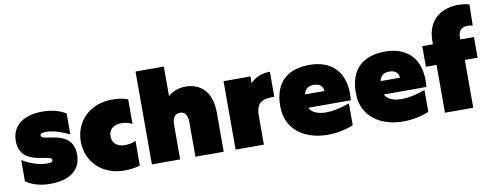

<svg xmlns="http://www.w3.org/2000/svg" viewBox="-67 -1158 3860 1511"><g transform="rotate(-10 1863.0 -403.0)"><path d="M234 12C405 12 480 -69 480 -178C480 -390 223 -323 223 -375C223 -388 232 -397 268 -397C310 -397 372 -384 455 -344V-511C403 -544 336 -559 270 -559C101 -559 23 -477 23 -368C23 -159 281 -222 281 -171C281 -159 274 -150 237 -150C184 -150 116 -166 39 -212V-43C96 -2 165 12 234 12Z M823 10C873 10 916 4 951 -8V-206C931 -194 898 -186 866 -186C815 -186 764 -208 764 -274C764 -339 815 -361 866 -361C899 -361 931 -352 951 -340V-537C912 -551 876 -557 823 -557C652 -557 526 -438 526 -274C526 -109 652 10 823 10Z M1046 0H1272V-270C1272 -332 1292 -362 1333 -362C1375 -362 1394 -331 1394 -270V0H1620V-312C1620 -484 1528 -557 1412 -557C1359 -557 1310 -540 1272 -506V-742H1046Z M1715 0H1941V-233C1941 -346 2006 -359 2087 -357V-557C2022 -557 1967 -535 1930 -492V-547H1715Z M2452 11C2520 11 2591 -3 2656 -29V-204C2584 -177 2520 -165 2468 -165C2401 -165 2354 -186 2335 -225H2675C2677 -244 2678 -262 2678 -279C2678 -462 2568 -556 2403 -556C2231 -556 2120 -470 2120 -274C2120 -79 2277 11 2452 11ZM2484 -333H2329C2338 -380 2371 -395 2408 -395C2447 -395 2479 -380 2484 -333Z M3056 11C3124 11 3195 -3 3260 -29V-204C3188 -177 3124 -165 3072 -165C3005 -165 2958 -186 2939 -225H3279C3281 -244 3282 -262 3282 -279C3282 -462 3172 -556 3007 -556C2835 -556 2724 -470 2724 -274C2724 -79 2881 11 3056 11ZM3088 -333H2933C2942 -380 2975 -395 3012 -395C3051 -395 3083 -380 3088 -333Z M3388 -570V-547H3303V-382H3388V0H3614V-382H3716V-547H3607V-568C3607 -621 3639 -643 3683 -643C3695 -643 3708 -641 3722 -638L3726 -805C3704 -813 3673 -818 3638 -818C3530 -818 3388 -766 3388 -570Z"/></g></svg>

Font: Chess Sans Black
Style: Regular
Weight: 900
Designer: Wolf Bōese
Foundry: Wolf Bōese
Version: Version 7.223;Glyphs 3.3 (3306)